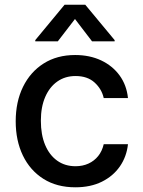

<svg xmlns="http://www.w3.org/2000/svg" viewBox="-20 -787 608 818"><path d="M301.1 11Q221.9 11 165 -25Q108 -61.1 77.4 -124.6Q46.9 -188.2 46.9 -270.2Q46.9 -353.3 78.1 -417.1Q109.4 -480.8 166.2 -516.7Q223 -552.6 300.1 -552.6Q362.2 -552.6 410.9 -529.7Q459.5 -506.7 489.5 -465.6Q519.5 -424.4 525.2 -369.3H421.9Q413.4 -407.7 383 -435.4Q352.6 -463.1 301.8 -463.1Q257.5 -463.1 224.3 -439.8Q191.1 -416.5 172.6 -373.8Q154.1 -331 154.1 -272.7Q154.1 -213.1 172.2 -169.7Q190.3 -126.4 223.5 -102.6Q256.7 -78.8 301.8 -78.8Q332 -78.8 356.7 -90Q381.4 -101.2 398.3 -122.2Q415.1 -143.1 421.9 -172.6H525.2Q519.5 -119.7 490.8 -78.1Q462 -36.6 413.9 -12.8Q365.8 11 301.1 11ZM372.2 -610.8 299.4 -706 226.2 -610.8H130.3V-616.1L255 -766.7H343.4L468.4 -616.1V-610.8Z"/></svg>

Font: InterMG Medium
Style: Regular
Weight: 500
Designer: Rasmus Andersson
Foundry: rsms
Version: Version 3.019;December 26, 2023;FontCreator 15.0.0.2955 64-b